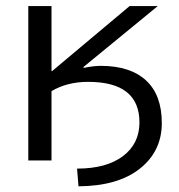

<svg xmlns="http://www.w3.org/2000/svg" viewBox="-20 -540 603 646"><path d="M75.2 0V-519.5H153.3V-300.8H155.3L416 -519.5H510.7L260.7 -314.5L261.7 -311.5Q293.9 -318.4 319.3 -318.4Q418 -318.4 471.2 -269.5Q524.4 -220.7 524.4 -126Q524.4 -31.2 450.7 27.3Q377 85.9 244.1 86.9L239.3 27.3Q337.9 27.3 393.6 -14.6Q449.2 -56.6 449.2 -127.9Q449.2 -264.6 276.4 -264.6Q206.1 -264.6 153.3 -233.4V0Z"/></svg>

Font: GenEi M Gothic v2 Regular
Style: Regular
Weight: 400
Version: Version 2.0